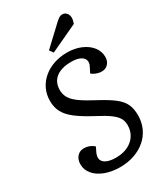

<svg xmlns="http://www.w3.org/2000/svg" viewBox="-228 -1013 956 1116"><g transform="rotate(-30 249.5 -455.0)"><path d="M475 -196Q475 -150 457.5 -111.5Q440 -73 408 -45Q376 -17 332 -1.5Q288 14 235 14Q180 14 136 -2.5Q92 -19 67 -48.5Q42 -78 42 -115Q42 -147 59.5 -167Q77 -187 105 -187Q124 -187 142 -180Q160 -173 172 -161L156 -128Q145 -103 151.5 -84.5Q158 -66 181.5 -56Q205 -46 242 -46Q288 -46 322 -62.5Q356 -79 375 -108.5Q394 -138 394 -177Q394 -203 382 -224Q370 -245 339.5 -267Q309 -289 255 -317Q187 -353 147 -384Q107 -415 90 -448Q73 -481 73 -522Q73 -565 89.5 -600.5Q106 -636 136.5 -662.5Q167 -689 208.5 -703.5Q250 -718 299 -718Q350 -718 391 -700.5Q432 -683 456 -653Q480 -623 480 -585Q480 -557 463.5 -539Q447 -521 420 -521Q402 -521 384 -528Q366 -535 355 -545L374 -582Q385 -604 378.5 -621.5Q372 -639 350.5 -649Q329 -659 294 -659Q248 -659 217 -646Q186 -633 170 -608.5Q154 -584 154 -549Q154 -520 168.5 -495.5Q183 -471 218.5 -446Q254 -421 317 -388Q379 -355 413 -328Q447 -301 461 -270.5Q475 -240 475 -196ZM344 -902Q356 -913 365.5 -918.5Q375 -924 385 -924Q403 -924 414 -911Q425 -898 425 -879Q425 -871 423 -862Q421 -853 417 -842L233 -756L215 -781Z"/></g></svg>

Font: Literata 18pt
Style: Italic
Weight: 400
Italic angle: -2°
Designer: Latin by Veronika Burian and Jose Scaglione. Greek by Irene Vlachou. Cyrillic by Vera Evstafieva
Foundry: TypeTogether
Version: Version 3.103;gftools[0.9.29]